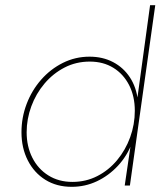

<svg xmlns="http://www.w3.org/2000/svg" viewBox="-20 -717 647 742"><path d="M257 5Q199 5 155.5 -22Q112 -49 87.5 -97Q63 -145 63 -206Q63 -263 83 -315.5Q103 -368 139 -409Q175 -450 223 -474Q271 -498 326 -498Q377 -498 417 -477Q457 -456 482 -418Q507 -380 513 -328L509 -324L560 -697H580L482 0H462L487 -170L491 -166Q471 -114 435.5 -76Q400 -38 354.5 -16.5Q309 5 257 5ZM260 -14Q312 -14 356 -36.5Q400 -59 432.5 -98Q465 -137 483 -186.5Q501 -236 501 -289Q501 -345 479 -388Q457 -431 418 -455Q379 -479 327 -479Q274 -479 229.5 -456Q185 -433 152 -394Q119 -355 101 -306Q83 -257 83 -206Q83 -151 105 -107.5Q127 -64 167 -39Q207 -14 260 -14Z"/></svg>

Font: Hanken Grotesk Thin
Style: Italic
Weight: 250
Italic angle: -8°
Designer: Alfredo Marco Pradil
Foundry: Hanken Design Co.
Version: Version 3.013